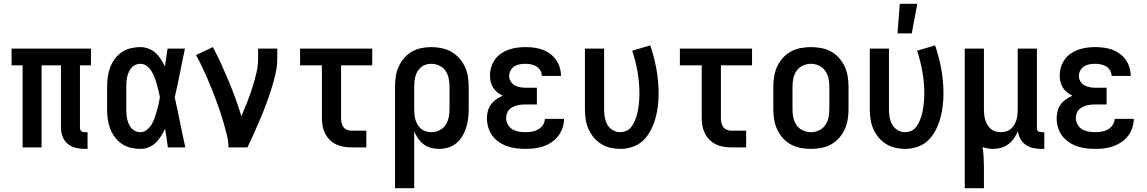

<svg xmlns="http://www.w3.org/2000/svg" viewBox="-20 -776 6040 1011"><path d="M425 8Q401 8 377.5 2Q354 -4 336 -19Q318 -34 309.5 -57Q301 -80 301 -103V-432H199V0H99V-432H41V-520H459V-432H401V-103Q401 -98 402.5 -93.5Q404 -89 407.5 -86Q411 -83 415.5 -81.5Q420 -80 425 -80H441V8Z M720 8Q694 8 668.5 2Q643 -4 621.5 -18.5Q600 -33 584.5 -54Q569 -75 560 -99Q551 -123 547.5 -148.5Q544 -174 544 -200V-320Q544 -346 547.5 -371.5Q551 -397 560 -421Q569 -445 584.5 -466Q600 -487 621.5 -501.5Q643 -516 668.5 -522Q694 -528 720 -528Q741 -528 762 -520Q783 -512 799 -497.5Q815 -483 827 -464.5Q839 -446 848 -426Q852 -450 855.5 -473.5Q859 -497 862 -520H954Q940 -456 927.5 -391.5Q915 -327 900 -263Q915 -198 928 -132Q941 -66 956 0H864Q861 -25 857 -49.5Q853 -74 849 -98Q840 -78 828 -59Q816 -40 800 -24.5Q784 -9 763 -0.5Q742 8 720 8ZM720 -80Q738 -80 753.5 -92.5Q769 -105 778.5 -121Q788 -137 794 -154.5Q800 -172 805.5 -190.5Q811 -209 815 -227Q819 -245 822 -264Q819 -281 814.5 -299Q810 -317 805 -334.5Q800 -352 793.5 -369Q787 -386 777.5 -401.5Q768 -417 753 -428.5Q738 -440 720 -440Q706 -440 694 -435Q682 -430 673 -420Q664 -410 658.5 -397.5Q653 -385 650 -372.5Q647 -360 646 -346.5Q645 -333 645 -320V-200Q645 -187 646 -173.5Q647 -160 650 -147.5Q653 -135 658.5 -122.5Q664 -110 673 -100Q682 -90 694 -85Q706 -80 720 -80Z M1183 0Q1183 -32 1175 -64Q1167 -96 1158 -127Q1149 -158 1139 -188.5Q1129 -219 1117.5 -249.5Q1106 -280 1094 -310Q1082 -340 1069 -369.5Q1056 -399 1042 -428.5Q1028 -458 1012 -486L1101 -528Q1124 -485 1144.5 -440Q1165 -395 1184 -349.5Q1203 -304 1220 -257.5Q1237 -211 1251 -164Q1267 -201 1281.5 -238Q1296 -275 1308 -312.5Q1320 -350 1329.5 -389Q1339 -428 1339 -468V-520H1440V-468Q1440 -427 1430.5 -386Q1421 -345 1408.5 -306Q1396 -267 1381.5 -228Q1367 -189 1351 -151Q1335 -113 1318 -75Q1301 -37 1283 0Z M1830 0Q1809 0 1788.5 -3.5Q1768 -7 1749.5 -16Q1731 -25 1716 -40Q1701 -55 1691.5 -74Q1682 -93 1678.5 -113.5Q1675 -134 1675 -155V-432H1560V-520H1940V-432H1776V-155Q1776 -142 1778.5 -130Q1781 -118 1788 -108Q1795 -98 1806.5 -93Q1818 -88 1830 -88H1909V0Z M2060 215V-320Q2060 -347 2064 -373.5Q2068 -400 2079 -424.5Q2090 -449 2107.5 -469.5Q2125 -490 2148 -503.5Q2171 -517 2197.5 -522.5Q2224 -528 2251 -528Q2278 -528 2305 -522.5Q2332 -517 2355.5 -504Q2379 -491 2397.5 -470.5Q2416 -450 2427.5 -425.5Q2439 -401 2443.5 -374Q2448 -347 2448 -320V-200Q2448 -176 2445 -151.5Q2442 -127 2434.5 -103.5Q2427 -80 2414.5 -59Q2402 -38 2383 -22Q2364 -6 2340 1Q2316 8 2292 8Q2270 8 2249 2.5Q2228 -3 2211 -16Q2194 -29 2181.5 -47Q2169 -65 2161 -85V215ZM2251 -80Q2273 -80 2293 -89.5Q2313 -99 2325.5 -117Q2338 -135 2342.5 -156.5Q2347 -178 2347 -200V-320Q2347 -342 2342.5 -363.5Q2338 -385 2326 -403Q2314 -421 2293.5 -430.5Q2273 -440 2251 -440Q2237 -440 2223 -436Q2209 -432 2198 -423Q2187 -414 2179.5 -402Q2172 -390 2168 -376Q2164 -362 2162.5 -348Q2161 -334 2161 -320V-200Q2161 -186 2162.5 -172Q2164 -158 2168 -144.5Q2172 -131 2179.5 -118.5Q2187 -106 2198 -97Q2209 -88 2223 -84Q2237 -80 2251 -80Z M2748 8Q2723 8 2698.5 5Q2674 2 2651 -6Q2628 -14 2607.5 -28Q2587 -42 2572.5 -61.5Q2558 -81 2551 -105Q2544 -129 2544 -153Q2544 -172 2549 -191.5Q2554 -211 2565.5 -226.5Q2577 -242 2593 -253Q2609 -264 2627 -272Q2612 -279 2599 -289.5Q2586 -300 2577 -314Q2568 -328 2564 -344.5Q2560 -361 2560 -377Q2560 -400 2566.5 -422Q2573 -444 2586 -462.5Q2599 -481 2618 -494Q2637 -507 2658.5 -514.5Q2680 -522 2702.5 -525Q2725 -528 2747 -528Q2770 -528 2792.5 -525Q2815 -522 2836 -514.5Q2857 -507 2875.5 -493.5Q2894 -480 2907 -462Q2920 -444 2927 -422Q2934 -400 2934 -377V-376H2833Q2833 -391 2825.5 -404.5Q2818 -418 2805 -426Q2792 -434 2777 -437Q2762 -440 2747 -440Q2732 -440 2717 -437.5Q2702 -435 2689 -427Q2676 -419 2668.5 -405Q2661 -391 2661 -376Q2661 -361 2669 -347.5Q2677 -334 2690.5 -326.5Q2704 -319 2719.5 -316.5Q2735 -314 2750 -314H2807V-226H2750Q2738 -226 2726 -225Q2714 -224 2702.5 -221Q2691 -218 2680 -212.5Q2669 -207 2661 -198.5Q2653 -190 2649 -178Q2645 -166 2645 -155Q2645 -137 2654 -120.5Q2663 -104 2678.5 -95Q2694 -86 2712 -83Q2730 -80 2748 -80Q2765 -80 2782 -83Q2799 -86 2814 -94.5Q2829 -103 2839 -118Q2849 -133 2849 -150H2950Q2950 -126 2942 -102.5Q2934 -79 2919.5 -60Q2905 -41 2885 -27.5Q2865 -14 2842.5 -6Q2820 2 2796 5Q2772 8 2748 8Z M3246 8Q3220 8 3194 2Q3168 -4 3145.5 -18Q3123 -32 3106 -52.5Q3089 -73 3078.5 -97Q3068 -121 3064 -147.5Q3060 -174 3060 -200V-520H3161V-200Q3161 -179 3164.5 -158.5Q3168 -138 3178 -120Q3188 -102 3206.5 -91Q3225 -80 3245 -80Q3261 -80 3276 -86Q3291 -92 3301 -104Q3311 -116 3318 -130Q3325 -144 3330 -159Q3335 -174 3338 -189.5Q3341 -205 3343 -220.5Q3345 -236 3346 -252Q3347 -268 3347 -283Q3347 -341 3337 -398Q3327 -455 3309 -509L3404 -537Q3425 -476 3436.5 -412Q3448 -348 3448 -284Q3448 -250 3444 -217Q3440 -184 3431 -152Q3422 -120 3406.5 -90Q3391 -60 3367.5 -37Q3344 -14 3311.5 -3Q3279 8 3246 8Z M3830 0Q3809 0 3788.5 -3.5Q3768 -7 3749.5 -16Q3731 -25 3716 -40Q3701 -55 3691.5 -74Q3682 -93 3678.5 -113.5Q3675 -134 3675 -155V-432H3560V-520H3940V-432H3776V-155Q3776 -142 3778.5 -130Q3781 -118 3788 -108Q3795 -98 3806.5 -93Q3818 -88 3830 -88H3909V0Z M4250 8Q4223 8 4196 3Q4169 -2 4145 -15Q4121 -28 4102.5 -48.5Q4084 -69 4072.5 -94Q4061 -119 4056.5 -146Q4052 -173 4052 -200V-320Q4052 -347 4056.5 -374Q4061 -401 4072.5 -426Q4084 -451 4102.5 -471.5Q4121 -492 4145 -505Q4169 -518 4196 -523Q4223 -528 4250 -528Q4277 -528 4304 -523Q4331 -518 4355 -505Q4379 -492 4397.5 -471.5Q4416 -451 4427.5 -426Q4439 -401 4443.5 -374Q4448 -347 4448 -320V-200Q4448 -173 4443.5 -146Q4439 -119 4427.5 -94Q4416 -69 4397.5 -48.5Q4379 -28 4355 -15Q4331 -2 4304 3Q4277 8 4250 8ZM4250 -80Q4272 -80 4292.5 -89.5Q4313 -99 4325.5 -117Q4338 -135 4342.5 -156.5Q4347 -178 4347 -200V-320Q4347 -342 4342.5 -363.5Q4338 -385 4325.5 -403Q4313 -421 4292.5 -430.5Q4272 -440 4250 -440Q4228 -440 4207.5 -430.5Q4187 -421 4174.5 -403Q4162 -385 4157.5 -363.5Q4153 -342 4153 -320V-200Q4153 -178 4157.5 -156.5Q4162 -135 4174.5 -117Q4187 -99 4207.5 -89.5Q4228 -80 4250 -80Z M4746 8Q4720 8 4694 2Q4668 -4 4645.5 -18Q4623 -32 4606 -52.5Q4589 -73 4578.5 -97Q4568 -121 4564 -147.5Q4560 -174 4560 -200V-520H4661V-200Q4661 -179 4664.5 -158.5Q4668 -138 4678 -120Q4688 -102 4706.5 -91Q4725 -80 4745 -80Q4761 -80 4776 -86Q4791 -92 4801 -104Q4811 -116 4818 -130Q4825 -144 4830 -159Q4835 -174 4838 -189.5Q4841 -205 4843 -220.5Q4845 -236 4846 -252Q4847 -268 4847 -283Q4847 -341 4837 -398Q4827 -455 4809 -509L4904 -537Q4925 -476 4936.5 -412Q4948 -348 4948 -284Q4948 -250 4944 -217Q4940 -184 4931 -152Q4922 -120 4906.5 -90Q4891 -60 4867.5 -37Q4844 -14 4811.5 -3Q4779 8 4746 8ZM4706 -600 4718 -756H4810L4781 -600Z M5060 215V-520H5161V-200Q5161 -186 5162.5 -172Q5164 -158 5168 -144.5Q5172 -131 5179.5 -118.5Q5187 -106 5197.5 -97Q5208 -88 5222 -84Q5236 -80 5250 -80Q5264 -80 5278 -84Q5292 -88 5302.5 -97Q5313 -106 5320.5 -118.5Q5328 -131 5332 -144.5Q5336 -158 5337.5 -172Q5339 -186 5339 -200V-520H5440V-103Q5440 -98 5441 -93.5Q5442 -89 5445.5 -86Q5449 -83 5453.5 -81.5Q5458 -80 5463 -80H5479V8H5463Q5441 8 5420 3.5Q5399 -1 5381 -13.5Q5363 -26 5352.5 -45.5Q5342 -65 5340 -86Q5332 -66 5319.5 -48Q5307 -30 5290 -17Q5273 -4 5252 2Q5231 8 5209 8Q5195 8 5181 5.5Q5167 3 5154 -2Q5158 25 5159.5 52.5Q5161 80 5161 107V215Z M5748 8Q5723 8 5698.5 5Q5674 2 5651 -6Q5628 -14 5607.5 -28Q5587 -42 5572.5 -61.5Q5558 -81 5551 -105Q5544 -129 5544 -153Q5544 -172 5549 -191.5Q5554 -211 5565.5 -226.5Q5577 -242 5593 -253Q5609 -264 5627 -272Q5612 -279 5599 -289.5Q5586 -300 5577 -314Q5568 -328 5564 -344.5Q5560 -361 5560 -377Q5560 -400 5566.5 -422Q5573 -444 5586 -462.5Q5599 -481 5618 -494Q5637 -507 5658.5 -514.5Q5680 -522 5702.5 -525Q5725 -528 5747 -528Q5770 -528 5792.5 -525Q5815 -522 5836 -514.5Q5857 -507 5875.5 -493.5Q5894 -480 5907 -462Q5920 -444 5927 -422Q5934 -400 5934 -377V-376H5833Q5833 -391 5825.5 -404.5Q5818 -418 5805 -426Q5792 -434 5777 -437Q5762 -440 5747 -440Q5732 -440 5717 -437.5Q5702 -435 5689 -427Q5676 -419 5668.5 -405Q5661 -391 5661 -376Q5661 -361 5669 -347.5Q5677 -334 5690.5 -326.5Q5704 -319 5719.5 -316.5Q5735 -314 5750 -314H5807V-226H5750Q5738 -226 5726 -225Q5714 -224 5702.5 -221Q5691 -218 5680 -212.5Q5669 -207 5661 -198.5Q5653 -190 5649 -178Q5645 -166 5645 -155Q5645 -137 5654 -120.5Q5663 -104 5678.5 -95Q5694 -86 5712 -83Q5730 -80 5748 -80Q5765 -80 5782 -83Q5799 -86 5814 -94.5Q5829 -103 5839 -118Q5849 -133 5849 -150H5950Q5950 -126 5942 -102.5Q5934 -79 5919.5 -60Q5905 -41 5885 -27.5Q5865 -14 5842.5 -6Q5820 2 5796 5Q5772 8 5748 8Z"/></svg>

Font: Iosevka Custom Semibold
Style: Regular
Weight: 600
Designer: Belleve Invis
Foundry: Belleve Invis
Version: Version 27.0.2; ttfautohint (v1.8.4)